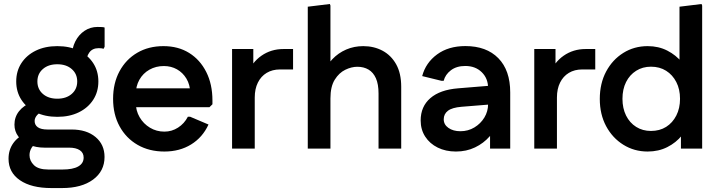

<svg xmlns="http://www.w3.org/2000/svg" viewBox="-20 -754 3650 974"><path d="M240.7 200Q139 200 81.2 160.3Q23.3 120.7 23.3 51.3Q23.3 6 47.5 -28Q71.7 -62 117.7 -80.7L174 -33Q153.3 -24.3 141.5 -6.2Q129.7 12 129.7 33Q129.7 61.7 152.2 83.8Q174.7 106 226 106H296.3Q349.7 106 377 90.3Q404.3 74.7 404.3 45.3Q404.3 21 384.8 8Q365.3 -5 330.7 -5H205.7Q162 -5 127.5 -20Q93 -35 73.2 -61.3Q53.3 -87.7 53.3 -121.7Q53.3 -160.3 76.5 -189.8Q99.7 -219.3 144.3 -237L206 -187.3Q181.7 -185.3 168.7 -170.7Q155.7 -156 155.7 -140.3Q155.7 -120 171.8 -108.5Q188 -97 221 -97H343.3Q419.3 -97 464.8 -58.8Q510.3 -20.7 510.3 42.3Q510.3 114.3 452 157.2Q393.7 200 295 200ZM270.7 -161.3Q208.7 -161.3 161.8 -184.2Q115 -207 88.7 -247.5Q62.3 -288 62.3 -340.7Q62.3 -393.7 88.7 -434Q115 -474.3 161.8 -497.2Q208.7 -520 270.7 -520Q333 -520 379.7 -497.2Q426.3 -474.3 452.7 -434Q479 -393.7 479 -340.7Q479 -288 452.7 -247.5Q426.3 -207 379.7 -184.2Q333 -161.3 270.7 -161.3ZM270.7 -253.3Q316 -253.3 343.8 -277.5Q371.7 -301.7 371.7 -340.7Q371.7 -379.7 343.8 -403.8Q316 -428 270.7 -428Q225.3 -428 197.5 -403.8Q169.7 -379.7 169.7 -340.7Q169.7 -301.7 197.5 -277.5Q225.3 -253.3 270.7 -253.3ZM417.3 -431.3 344.7 -466.3Q344.7 -509.7 362 -543.8Q379.3 -578 408.8 -597.7Q438.3 -617.3 474.7 -617.3Q486.3 -617.3 496.3 -616.8Q506.3 -616.3 510.7 -614.3V-517L505.7 -506.7Q495.7 -509.7 480.7 -509.7Q449 -509.7 433.2 -487.8Q417.3 -466 417.3 -431.3Z M814 14.7Q737 14.7 678.3 -19Q619.7 -52.7 586.7 -113Q553.7 -173.3 553.7 -252.7Q553.7 -332 586.2 -392.3Q618.7 -452.7 676.2 -486.3Q733.7 -520 809.3 -520Q884 -520 939.5 -485.5Q995 -451 1026.3 -388.8Q1057.7 -326.7 1057.7 -244V-225L1042.7 -210.3H608.3V-306H1006.3L945.3 -283.3Q944 -324.7 925.7 -355.2Q907.3 -385.7 877.7 -402.3Q848 -419 811.3 -419Q770.7 -419 738 -400.5Q705.3 -382 687 -349.3Q668.7 -316.7 668.7 -274V-234.3Q668.7 -193 688.2 -159.5Q707.7 -126 740.7 -106.2Q773.7 -86.3 814 -86.3Q851.7 -86.3 883.3 -106.7Q915 -127 933 -161.7H944.7L1037.7 -122.3Q1007.7 -57 949.5 -21.2Q891.3 14.7 814 14.7Z M1157.3 0V-505.3H1265V-376.3L1235.7 -378Q1257.3 -437.3 1306.2 -471.3Q1355 -505.3 1418 -505.3H1466.7V-401.7H1400.7Q1361.7 -401.7 1332.8 -384.3Q1304 -367 1288.2 -335Q1272.3 -303 1272.3 -259.3V0Z M1541.3 0V-720L1653.3 -733.7L1656.3 -725.7V-376.3L1619.7 -378Q1636 -422 1666 -453.7Q1696 -485.3 1736.2 -502.7Q1776.3 -520 1823 -520Q1877 -520 1920.7 -496.7Q1964.3 -473.3 1989.8 -427.7Q2015.3 -382 2015.3 -313.7V0H1900.3V-279.3Q1900.3 -327 1887 -356.8Q1873.7 -386.7 1849.5 -401Q1825.3 -415.3 1792.7 -415.3Q1763 -415.3 1731.5 -400Q1700 -384.7 1678.2 -349.8Q1656.3 -315 1656.3 -254.7V0Z M2292.7 14.7Q2241 14.7 2200.5 -5.3Q2160 -25.3 2137 -61Q2114 -96.7 2114 -142.7Q2114 -213.7 2163.2 -256.2Q2212.3 -298.7 2304.3 -306L2499.7 -322V-226.7L2321.3 -212.3Q2273.3 -208.3 2252.2 -192Q2231 -175.7 2231 -148.7Q2231 -122 2254.8 -105.2Q2278.7 -88.3 2315.7 -88.3Q2354.7 -88.3 2386.5 -107.5Q2418.3 -126.7 2437.2 -157.8Q2456 -189 2456 -225.3V-307.7Q2456 -356.3 2423.8 -387.8Q2391.7 -419.3 2340.3 -419.3Q2296 -419.3 2267.3 -397.5Q2238.7 -375.7 2230.7 -344H2219.7L2121.7 -368Q2139.7 -435.7 2197.3 -478Q2255 -520.3 2340.7 -520.3Q2447.7 -520.3 2508 -458.8Q2568.3 -397.3 2568.3 -285V0H2466V-147L2507.3 -140.7Q2495.3 -98 2464.3 -62.5Q2433.3 -27 2389.7 -6.2Q2346 14.7 2292.7 14.7Z M2690.3 0V-505.3H2798V-376.3L2768.7 -378Q2790.3 -437.3 2839.2 -471.3Q2888 -505.3 2951 -505.3H2999.7V-401.7H2933.7Q2894.7 -401.7 2865.8 -384.3Q2837 -367 2821.2 -335Q2805.3 -303 2805.3 -259.3V0Z M3265.3 14.7Q3197.3 14.7 3142.2 -19.7Q3087 -54 3054.8 -114Q3022.7 -174 3022.7 -252Q3022.7 -330.7 3054.8 -391Q3087 -451.3 3142.2 -485.7Q3197.3 -520 3265.3 -520Q3321 -520 3365.3 -497.2Q3409.7 -474.3 3439.3 -437.8Q3469 -401.3 3480.7 -358V-146Q3469 -103.7 3439.3 -67Q3409.7 -30.3 3365.3 -7.8Q3321 14.7 3265.3 14.7ZM3282.3 -89.7Q3326.3 -89.7 3359.2 -110.3Q3392 -131 3410.8 -167.8Q3429.7 -204.7 3429.7 -252.7Q3429.7 -301.3 3410.8 -337.8Q3392 -374.3 3359.2 -395Q3326.3 -415.7 3282.3 -415.7Q3240 -415.7 3207.2 -395Q3174.3 -374.3 3156 -337.8Q3137.7 -301.3 3137.7 -252.7Q3137.7 -204.7 3156 -167.8Q3174.3 -131 3207.2 -110.3Q3240 -89.7 3282.3 -89.7ZM3434.3 0V-156.3L3458.3 -252.7L3427 -349V-720L3539 -733.7L3542 -725.7V0Z"/></svg>

Font: Fustat
Style: Regular
Weight: 400
Designer: Mohamed Gaber, Khaled Hosny, Laura Garcia Mut
Foundry: Kief Type Foundry, Alif Type Foundry, Hard Type Foundry
Version: Version 1.007